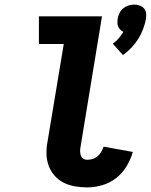

<svg xmlns="http://www.w3.org/2000/svg" viewBox="-20 -806 655 834"><path d="M514 -567 470 -616Q484 -626 495.5 -639.5Q507 -653 516 -668Q508 -671 502.5 -677Q497 -683 493.5 -690.5Q490 -698 490 -707Q490 -716 491 -724Q493 -737 499 -749Q505 -761 515 -769.5Q525 -778 537.5 -782Q550 -786 563 -786Q575 -786 586.5 -782Q598 -778 605.5 -769.5Q613 -761 614.5 -749Q616 -737 614 -724Q610 -702 601.5 -679.5Q593 -657 580.5 -637Q568 -617 551 -599Q534 -581 514 -567ZM359 8Q332 8 306 3.5Q280 -1 257.5 -12Q235 -23 218 -42Q201 -61 192 -84.5Q183 -108 182 -135Q181 -162 186 -188L257 -615H149V-735H423L330 -169Q328 -159 328 -149.5Q328 -140 331 -131Q334 -122 341.5 -117Q349 -112 359 -112Q371 -112 382.5 -115.5Q394 -119 404 -127.5Q414 -136 420 -147Q426 -158 430 -169L557 -146Q548 -114 530 -84Q512 -54 484.5 -32.5Q457 -11 424 -1.5Q391 8 359 8Z"/></svg>

Font: Iosevka Curly Heavy Extended
Style: Italic
Weight: 900
Width: 7
Italic angle: -9°
Monospace: yes
Designer: Belleve Invis
Foundry: Belleve Invis
Version: Version 11.1.0; ttfautohint (v1.8.3)